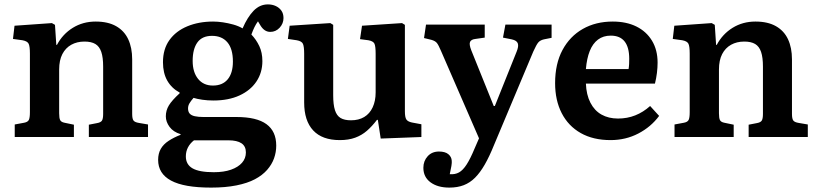

<svg xmlns="http://www.w3.org/2000/svg" viewBox="-20 -623 3719 873"><path d="M47 0V-57L90 -65Q106 -68 111 -77.5Q116 -87 116 -113V-379Q116 -413 110 -424.5Q104 -436 82 -440L39 -446L46 -506L216 -518L230 -510L236 -419H239Q265 -468 311 -496.5Q357 -525 415 -525Q471 -525 508 -504Q545 -483 563 -444.5Q581 -406 581 -353V-105Q581 -83 587 -75Q593 -67 612 -64L653 -57V0H384V-56L420 -63Q438 -66 443.5 -74.5Q449 -83 449 -105V-320Q449 -362 440.5 -387Q432 -412 413.5 -423Q395 -434 364 -434Q330 -434 304 -419.5Q278 -405 263.5 -377Q249 -349 249 -307V-108Q249 -86 253.5 -77Q258 -68 273 -65L316 -56V0Z M940 230Q878 230 832.5 222Q787 214 757.5 198Q728 182 713.5 158.5Q699 135 699 104Q699 75 711 54Q723 33 746.5 17.5Q770 2 801 -10V-13Q768 -23 751 -46Q734 -69 734 -94Q734 -121 748 -144Q762 -167 797 -199V-202Q760 -222 740.5 -256.5Q721 -291 721 -340Q721 -400 750.5 -441Q780 -482 832 -503.5Q884 -525 949 -525Q970 -525 993.5 -521.5Q1017 -518 1040.5 -511.5Q1064 -505 1083 -494Q1105 -545 1133 -574Q1161 -603 1198 -603Q1218 -603 1234 -595.5Q1250 -588 1259.5 -574.5Q1269 -561 1269 -541Q1269 -516 1251.5 -497Q1234 -478 1209 -478Q1195 -478 1184 -485.5Q1173 -493 1165 -506L1153 -526Q1144 -514 1137 -499.5Q1130 -485 1123 -466Q1145 -443 1159 -413.5Q1173 -384 1173 -345Q1173 -293 1146 -252.5Q1119 -212 1069 -189Q1019 -166 950 -166Q924 -166 900 -169.5Q876 -173 860 -178Q847 -163 841 -152.5Q835 -142 835 -130Q835 -115 842.5 -106.5Q850 -98 866 -94.5Q882 -91 905 -91H1055Q1147 -91 1191.5 -58.5Q1236 -26 1236 39Q1236 69 1226 97Q1216 125 1194.5 149.5Q1173 174 1139 192Q1105 210 1055 220Q1005 230 940 230ZM952 160Q998 160 1030.5 148.5Q1063 137 1080.5 117Q1098 97 1098 70Q1098 42 1078 28.5Q1058 15 1018 15H862Q844 29 834.5 47.5Q825 66 825 88Q825 125 855.5 142.5Q886 160 952 160ZM948 -234Q992 -234 1015.5 -262.5Q1039 -291 1039 -343Q1039 -401 1014 -430.5Q989 -460 944 -460Q899 -460 877.5 -430Q856 -400 856 -346Q856 -295 880.5 -264.5Q905 -234 948 -234Z M1525 14Q1445 14 1404 -30Q1363 -74 1363 -157V-378Q1363 -411 1357.5 -423.5Q1352 -436 1329 -440L1289 -446L1297 -506L1482 -518L1495 -510V-190Q1495 -147 1503 -122Q1511 -97 1528.5 -86.5Q1546 -76 1576 -76Q1611 -76 1636 -91Q1661 -106 1674.5 -135Q1688 -164 1688 -203V-378Q1688 -413 1682.5 -424.5Q1677 -436 1655 -440L1617 -445L1626 -506L1808 -518L1821 -510V-117Q1821 -90 1827.5 -80Q1834 -70 1853 -66L1896 -58V0L1711 7L1698 -78H1694Q1672 -49 1648.5 -28.5Q1625 -8 1595 3Q1565 14 1525 14Z M2023 230Q1970 230 1937.5 206Q1905 182 1905 140Q1905 109 1924.5 87.5Q1944 66 1976 66Q2004 66 2018.5 78Q2033 90 2034 108Q2035 116 2032.5 131.5Q2030 147 2025 169Q2049 171 2067 161Q2085 151 2102 124.5Q2119 98 2138 52L2158 6L1985 -392Q1974 -418 1966.5 -427.5Q1959 -437 1941 -442L1908 -450L1917 -511H2184V-452L2142 -446Q2123 -444 2117.5 -433Q2112 -422 2123 -394L2225 -141H2230L2329 -388Q2339 -412 2334.5 -425.5Q2330 -439 2307 -444L2267 -452L2278 -511H2488V-451L2453 -444Q2436 -440 2427.5 -430Q2419 -420 2405 -389L2226 37Q2205 89 2184 125.5Q2163 162 2140 185Q2117 208 2088.5 219Q2060 230 2023 230Z M2756 14Q2677 14 2620.5 -18Q2564 -50 2534 -108.5Q2504 -167 2504 -245Q2504 -333 2537.5 -395.5Q2571 -458 2630 -491.5Q2689 -525 2766 -525Q2828 -525 2873.5 -502.5Q2919 -480 2944.5 -438Q2970 -396 2970 -338Q2970 -316 2967 -291.5Q2964 -267 2958 -243H2644Q2646 -192 2664.5 -156Q2683 -120 2715 -102Q2747 -84 2790 -84Q2832 -84 2868.5 -98.5Q2905 -113 2936 -141L2977 -96Q2940 -46 2882.5 -16Q2825 14 2756 14ZM2644 -309H2838Q2840 -320 2840.5 -332Q2841 -344 2841 -356Q2841 -408 2820 -434.5Q2799 -461 2757 -461Q2723 -461 2699 -443Q2675 -425 2661.5 -391Q2648 -357 2644 -309Z M3047 0V-57L3090 -65Q3106 -68 3111 -77.5Q3116 -87 3116 -113V-379Q3116 -413 3110 -424.5Q3104 -436 3082 -440L3039 -446L3046 -506L3216 -518L3230 -510L3236 -419H3239Q3265 -468 3311 -496.5Q3357 -525 3415 -525Q3471 -525 3508 -504Q3545 -483 3563 -444.5Q3581 -406 3581 -353V-105Q3581 -83 3587 -75Q3593 -67 3612 -64L3653 -57V0H3384V-56L3420 -63Q3438 -66 3443.5 -74.5Q3449 -83 3449 -105V-320Q3449 -362 3440.5 -387Q3432 -412 3413.5 -423Q3395 -434 3364 -434Q3330 -434 3304 -419.5Q3278 -405 3263.5 -377Q3249 -349 3249 -307V-108Q3249 -86 3253.5 -77Q3258 -68 3273 -65L3316 -56V0Z"/></svg>

Font: Literata 18pt SemiBold
Style: Regular
Weight: 600
Designer: Latin by Veronika Burian and Jose Scaglione. Greek by Irene Vlachou. Cyrillic by Vera Evstafieva.
Foundry: TypeTogether
Version: Version 3.103;gftools[0.9.29]